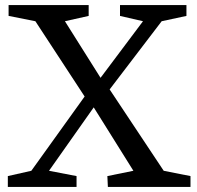

<svg xmlns="http://www.w3.org/2000/svg" viewBox="-20 -740 780 760"><path d="M331 -720H14V-677L120 -656L315 -358L104 -64L11 -43V0H283V-43L174 -64L351 -315L508 -64L405 -43L407 0H734V-43L628 -64L414 -386L620 -656L718 -677V-720H455V-677L546 -656L378 -432L237 -656L331 -677Z"/></svg>

Font: Domine
Style: Regular
Weight: 400
Designer: Pablo Impallari, Rodrigo Fuenzalida, Brenda Gallo
Foundry: Pablo Impallari, Rodrigo Fuenzalida, Brenda Gallo
Version: Version 2.000